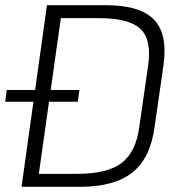

<svg xmlns="http://www.w3.org/2000/svg" viewBox="-31 -720 697 740"><path d="M150 -700H376Q509 -700 562.5 -644.5Q616 -589 599 -468L565 -232Q549 -111 479.5 -55.5Q410 0 278 0H52ZM106 -50H267Q383 -50 438 -92Q493 -134 506 -232L540 -468Q554 -567 510.5 -608.5Q467 -650 351 -650H190L209 -689L113 -10ZM275 -373 269 -328H-11L-5 -373Z"/></svg>

Font: Pathway Extreme 8pt Thin
Style: Italic
Weight: 100
Italic angle: -8°
Designer: Eduardo Rodriguez Tunni
Foundry: Eduardo Rodriguez Tunni
Version: Version 1.000